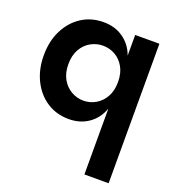

<svg xmlns="http://www.w3.org/2000/svg" viewBox="-146 -678 971 1058"><g transform="rotate(20 339.0 -148.5)"><path d="M468 264V-122Q446 -61 397 -27Q348 7 282 7Q209 7 153 -29.5Q97 -66 65 -130.5Q33 -195 33 -277Q33 -360 65 -424Q97 -488 153 -524.5Q209 -561 282 -561Q348 -561 397 -527Q446 -493 468 -433V-554H610V264ZM322 -116Q361 -116 394 -135Q427 -154 447.5 -190Q468 -226 468 -277Q468 -329 447.5 -365Q427 -401 394 -419.5Q361 -438 322 -438Q285 -438 251.5 -419.5Q218 -401 197.5 -365Q177 -329 177 -277Q177 -226 197.5 -190Q218 -154 251.5 -135Q285 -116 322 -116Z"/></g></svg>

Font: Parkinsans SemiBold
Style: Regular
Weight: 600
Designer: Red Stone, Indian Type Foundry
Foundry: Indian Type Foundry
Version: Version 1.000